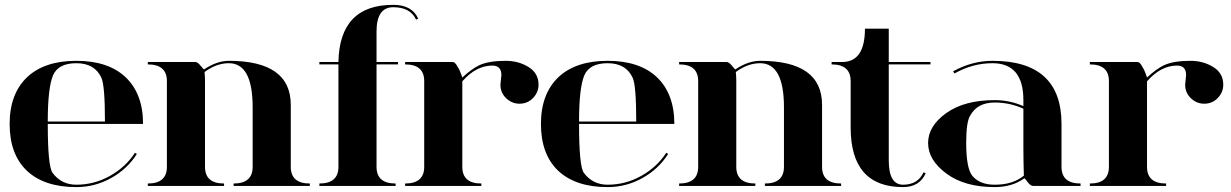

<svg xmlns="http://www.w3.org/2000/svg" viewBox="-20 -762 5044 787"><path d="M175.8 -263.7H410.2Q410.2 -412.1 395.5 -443.4Q368.2 -502.9 293 -502.9Q218.8 -502.9 197.3 -453.1Q175.8 -401.4 175.8 -263.7ZM293 4.9Q161.1 4.9 89.8 -62.5Q19.5 -129.9 19.5 -253.9Q19.5 -377 90.8 -445.3Q162.1 -512.7 293 -512.7Q423.8 -512.7 495.1 -445.3Q566.4 -377 566.4 -253.9H175.8Q175.8 -81.1 195.3 -53.7Q231.4 -4.9 293 -4.9Q366.2 -4.9 430.7 -41Q495.1 -77.1 533.2 -135.7L541 -130.9Q502 -69.3 435.5 -32.2Q369.1 4.9 293 4.9Z M820.3 -429.7V-78.1Q820.3 -9.8 898.4 -9.8V0H585.9V-9.8Q664.1 -9.8 664.1 -78.1V-429.7Q664.1 -498 585.9 -498V-507.8H781.2Q790 -507.8 802.2 -492.7Q814.5 -477.5 816.4 -477.5Q869.1 -512.7 918 -512.7Q1171.9 -512.7 1171.9 -332V-78.1Q1171.9 -9.8 1250 -9.8V0H937.5V-9.8Q1015.6 -9.8 1015.6 -78.1V-322.3Q1015.6 -502.9 918 -502.9Q867.2 -502.9 818.4 -466.8Q820.3 -449.2 820.3 -429.7Z M1367.2 -507.8Q1371.6 -742.2 1591.8 -742.2Q1668.9 -742.2 1694.3 -685.5L1685.5 -681.6Q1662.1 -732.4 1591.8 -732.4Q1523.4 -732.4 1523.4 -632.8V-507.8H1611.3V-498H1523.4V-78.1Q1523.4 -9.8 1601.6 -9.8V0H1289.1V-9.8Q1367.2 -9.8 1367.2 -78.1V-498H1289.1V-507.8Z M2187.5 -415Q2187.5 -383.8 2165 -360.4Q2142.6 -336.9 2109.4 -336.9Q2078.1 -336.9 2054.7 -359.4Q2031.2 -381.8 2031.2 -415Q2031.2 -415 2035.2 -454.1Q2035.2 -493.2 1998 -493.2Q1931.6 -493.2 1875 -428.7V-78.1Q1875 -9.8 1953.1 -9.8V0H1640.6V-9.8Q1718.8 -9.8 1718.8 -78.1V-429.7Q1718.8 -498 1640.6 -498V-507.8H1835.9Q1844.7 -507.8 1853.5 -492.2Q1864.3 -475.6 1869.1 -460.9L1875 -444.3Q1913.1 -479.5 1943.4 -494.1Q1982.4 -512.7 2052.7 -512.7Q2105.5 -512.7 2146.5 -487.3Q2187.5 -461.9 2187.5 -415Z M2353.5 -263.7H2587.9Q2587.9 -412.1 2573.2 -443.4Q2545.9 -502.9 2470.7 -502.9Q2396.5 -502.9 2375 -453.1Q2353.5 -401.4 2353.5 -263.7ZM2470.7 4.9Q2338.9 4.9 2267.6 -62.5Q2197.3 -129.9 2197.3 -253.9Q2197.3 -377 2268.6 -445.3Q2339.8 -512.7 2470.7 -512.7Q2601.6 -512.7 2672.9 -445.3Q2744.1 -377 2744.1 -253.9H2353.5Q2353.5 -81.1 2373 -53.7Q2409.2 -4.9 2470.7 -4.9Q2543.9 -4.9 2608.4 -41Q2672.9 -77.1 2710.9 -135.7L2718.8 -130.9Q2679.7 -69.3 2613.3 -32.2Q2546.9 4.9 2470.7 4.9Z M2998 -429.7V-78.1Q2998 -9.8 3076.2 -9.8V0H2763.7V-9.8Q2841.8 -9.8 2841.8 -78.1V-429.7Q2841.8 -498 2763.7 -498V-507.8H2959Q2967.8 -507.8 2980 -492.7Q2992.2 -477.5 2994.1 -477.5Q3046.9 -512.7 3095.7 -512.7Q3349.6 -512.7 3349.6 -332V-78.1Q3349.6 -9.8 3427.7 -9.8V0H3115.2V-9.8Q3193.4 -9.8 3193.4 -78.1V-322.3Q3193.4 -502.9 3095.7 -502.9Q3044.9 -502.9 2996.1 -466.8Q2998 -449.2 2998 -429.7Z M3623 -239.3Q3623 -151.4 3623 -104.5Q3623 -4.9 3681.6 -4.9Q3742.2 -4.9 3765.6 -55.7L3774.4 -51.8Q3749 4.9 3681.6 4.9Q3466.8 4.9 3466.8 -239.3V-429.7Q3466.8 -498 3388.7 -498V-507.8H3431.6Q3525.4 -507.8 3525.4 -644.5H3623V-507.8H3793.9V-498Q3708.5 -498 3623 -498Z M4409.2 0H4213.9Q4204.1 0 4192.4 -15.6Q4180.7 -31.2 4178.7 -31.2Q4128.9 4.9 4057.6 4.9Q3933.6 4.9 3858.9 -50.8Q3784.2 -106.4 3784.2 -175.8Q3784.2 -245.1 3858.4 -298.3Q3932.6 -351.6 4057.6 -351.6Q4118.2 -351.6 4174.8 -327.1V-351.6Q4174.8 -502.9 4047.9 -502.9Q3966.8 -502.9 3892.6 -460.9L3886.7 -469.7Q3964.8 -512.7 4047.9 -512.7Q4331.1 -512.7 4331.1 -253.9V-78.1Q4331.1 -9.8 4409.2 -9.8ZM4174.8 -316.4Q4119.1 -341.8 4057.6 -341.8Q3985.4 -341.8 3956.1 -287.1Q3940.4 -260.7 3940.4 -175.8Q3940.4 -72.3 3965.8 -41Q3996.1 -4.9 4057.6 -4.9Q4131.8 -4.9 4176.8 -42Q4174.8 -102.5 4174.8 -158.2Z M4994.1 -415Q4994.1 -383.8 4971.7 -360.4Q4949.2 -336.9 4916 -336.9Q4884.8 -336.9 4861.3 -359.4Q4837.9 -381.8 4837.9 -415Q4837.9 -415 4841.8 -454.1Q4841.8 -493.2 4804.7 -493.2Q4738.3 -493.2 4681.6 -428.7V-78.1Q4681.6 -9.8 4759.8 -9.8V0H4447.3V-9.8Q4525.4 -9.8 4525.4 -78.1V-429.7Q4525.4 -498 4447.3 -498V-507.8H4642.6Q4651.4 -507.8 4660.2 -492.2Q4670.9 -475.6 4675.8 -460.9L4681.6 -444.3Q4719.7 -479.5 4750 -494.1Q4789.1 -512.7 4859.4 -512.7Q4912.1 -512.7 4953.1 -487.3Q4994.1 -461.9 4994.1 -415Z"/></svg>

Font: spinwerad
Style: Bold
Weight: 700
Width: 7
Version: Version 0.3